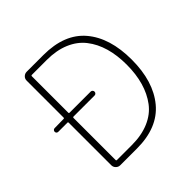

<svg xmlns="http://www.w3.org/2000/svg" viewBox="-185 -889 1053 1053"><g transform="rotate(-45 341.5 -363.0)"><path d="M168.9 -37.1Q168.9 -33.2 173.8 -33.2H290Q365.2 -33.2 422.4 -57.6Q479.5 -82 513.7 -127.4Q547.9 -172.9 564.9 -232.4Q582 -292 582 -365.2Q582 -438.5 564.9 -497.6Q547.9 -556.6 513.2 -601.1Q478.5 -645.5 421.9 -669.4Q365.2 -693.4 290 -693.4H173.8Q168.9 -693.4 168.9 -688.5V-404.3Q168.9 -400.4 173.8 -400.4H337.9Q343.8 -400.4 348.1 -396Q352.5 -391.6 352.5 -385.3Q352.5 -378.9 348.1 -374.5Q343.8 -370.1 337.9 -370.1H173.8Q168.9 -370.1 168.9 -365.2ZM131.8 -691.4Q131.8 -706.1 142.1 -715.8Q152.3 -725.6 167 -725.6H295.9Q459 -725.6 540 -629.9Q621.1 -534.2 621.1 -365.2Q621.1 -196.3 539.6 -98.1Q458 0 295.9 0H167Q152.3 0 142.1 -10.3Q131.8 -20.5 131.8 -35.2V-365.2Q131.8 -370.1 127.9 -370.1H55.7Q49.8 -370.1 45.9 -374Q42 -377.9 42 -383.8Q42 -389.6 45.9 -394Q49.8 -398.4 55.7 -398.4L127.9 -399.4Q131.8 -400.4 131.8 -404.3Z"/></g></svg>

Font: Gen Jyuu Gothic ExtraLight
Style: Regular
Weight: 100
Designer: [Source Han Sans]
Ryoko NISHIZUKA  (kana & ideographs); Paul D. Hunt (Latin, Greek & Cyrillic); Wenlong ZHANG  (bopomofo
Version: Version 1.002.20150607